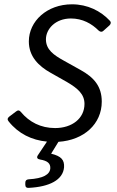

<svg xmlns="http://www.w3.org/2000/svg" viewBox="-20 -655 547 900"><path d="M357.4 -327.1 280.3 -370.1C232.4 -396.5 195.3 -421.9 195.3 -470.7C195.3 -518.6 239.3 -568.4 312.5 -568.4C367.2 -568.4 410.2 -543.9 442.4 -511.7C450.2 -504.9 458 -503.9 464.8 -510.7L493.2 -536.1C500 -543 502 -550.8 494.1 -558.6C452.1 -603.5 390.6 -634.8 317.4 -634.8C200.2 -634.8 115.2 -555.7 115.2 -460.9C115.2 -390.6 160.2 -345.7 217.8 -313.5L293.9 -270.5C343.8 -241.2 376 -213.9 376 -168C376 -99.6 317.4 -54.7 238.3 -54.7C170.9 -54.7 117.2 -83 78.1 -129.9C71.3 -138.7 64.5 -139.6 55.7 -132.8L23.4 -108.4C14.6 -101.6 13.7 -93.8 20.5 -85.9C66.4 -28.3 128.9 2 200.2 8.8L157.2 73.2C150.4 84 155.3 90.8 168 92.8C203.1 98.6 216.8 111.3 215.8 133.8C213.9 163.1 182.6 181.6 114.3 185.5C103.5 186.5 98.6 191.4 98.6 202.1V210.9C98.6 221.7 104.5 226.6 115.2 225.6C211.9 220.7 275.4 188.5 280.3 128.9C282.2 94.7 267.6 77.1 219.7 65.4L253.9 9.8C374 2 457 -74.2 457 -178.7C457 -250 420.9 -292 357.4 -327.1Z"/></svg>

Font: Ed Sans Neue
Style: Italic
Weight: 400
Italic angle: -11°
Designer: Stephen Hutchings
Version: Version 1.004;PS 001.004;hotconv 1.0.88;makeotf.lib2.5.64775